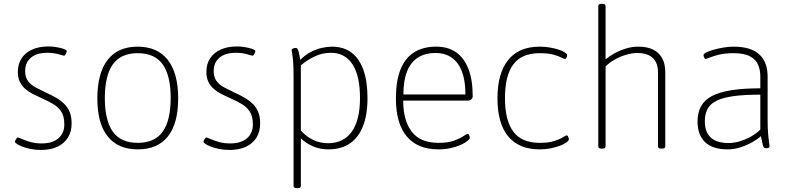

<svg xmlns="http://www.w3.org/2000/svg" viewBox="-20 -772 4132 1000"><path d="M194 9Q165 9 140.5 4Q116 -1 97.5 -8Q79 -15 68.5 -22Q58 -29 58 -33Q58 -37 60.5 -42Q63 -47 66.5 -51.5Q70 -56 72 -56Q77 -56 93.5 -48.5Q110 -41 136.5 -33Q163 -25 197 -25Q253 -25 284 -51.5Q315 -78 315 -124Q315 -167 298.5 -191.5Q282 -216 255 -231.5Q228 -247 196 -261Q174 -271 152 -282Q130 -293 112 -308.5Q94 -324 83.5 -345.5Q73 -367 73 -397Q73 -439 92.5 -468.5Q112 -498 147.5 -514Q183 -530 232 -530Q250 -530 267 -527.5Q284 -525 297.5 -521.5Q311 -518 319.5 -514Q328 -510 328 -506Q328 -503 325.5 -497Q323 -491 320 -486.5Q317 -482 314 -482Q310 -482 285 -489.5Q260 -497 226 -497Q171 -497 141 -471.5Q111 -446 111 -402Q111 -369 126.5 -349Q142 -329 167 -316Q192 -303 219 -290Q248 -277 272 -263Q296 -249 314.5 -231Q333 -213 343 -188.5Q353 -164 353 -129Q353 -86 333.5 -55Q314 -24 278.5 -7.5Q243 9 194 9Z M698 6Q595 6 541 -61.5Q487 -129 487 -259Q487 -391 540.5 -460Q594 -529 697 -529Q800 -529 854 -460Q908 -391 908 -259Q908 -129 854.5 -61.5Q801 6 698 6ZM697 -28Q786 -28 827.5 -86.5Q869 -145 869 -262Q869 -378 827.5 -436.5Q786 -495 697 -495Q609 -495 567.5 -436.5Q526 -378 526 -261Q526 -145 567.5 -86.5Q609 -28 697 -28Z M1176 9Q1147 9 1122.5 4Q1098 -1 1079.5 -8Q1061 -15 1050.5 -22Q1040 -29 1040 -33Q1040 -37 1042.5 -42Q1045 -47 1048.5 -51.5Q1052 -56 1054 -56Q1059 -56 1075.5 -48.5Q1092 -41 1118.5 -33Q1145 -25 1179 -25Q1235 -25 1266 -51.5Q1297 -78 1297 -124Q1297 -167 1280.5 -191.5Q1264 -216 1237 -231.5Q1210 -247 1178 -261Q1156 -271 1134 -282Q1112 -293 1094 -308.5Q1076 -324 1065.5 -345.5Q1055 -367 1055 -397Q1055 -439 1074.5 -468.5Q1094 -498 1129.5 -514Q1165 -530 1214 -530Q1232 -530 1249 -527.5Q1266 -525 1279.5 -521.5Q1293 -518 1301.5 -514Q1310 -510 1310 -506Q1310 -503 1307.5 -497Q1305 -491 1302 -486.5Q1299 -482 1296 -482Q1292 -482 1267 -489.5Q1242 -497 1208 -497Q1153 -497 1123 -471.5Q1093 -446 1093 -402Q1093 -369 1108.5 -349Q1124 -329 1149 -316Q1174 -303 1201 -290Q1230 -277 1254 -263Q1278 -249 1296.5 -231Q1315 -213 1325 -188.5Q1335 -164 1335 -129Q1335 -86 1315.5 -55Q1296 -24 1260.5 -7.5Q1225 9 1176 9Z M1525 208Q1517 208 1513 205Q1509 202 1509 196V-373Q1509 -427 1506.5 -454.5Q1504 -482 1501.5 -494Q1499 -506 1499 -511Q1499 -514 1501 -516Q1503 -518 1506 -519.5Q1509 -521 1513 -521.5Q1517 -522 1520 -522Q1526 -522 1529 -518.5Q1532 -515 1535.5 -502Q1539 -489 1544 -460Q1569 -486 1598 -501Q1627 -516 1656 -522.5Q1685 -529 1708 -529Q1769 -529 1810 -498.5Q1851 -468 1872.5 -408.5Q1894 -349 1894 -261Q1894 -174 1870.5 -114.5Q1847 -55 1801.5 -24.5Q1756 6 1690 6Q1663 6 1638 -0.5Q1613 -7 1590.5 -19.5Q1568 -32 1547 -51V196Q1547 202 1543 205Q1539 208 1531 208ZM1688 -26Q1769 -26 1812 -86Q1855 -146 1855 -261Q1855 -377 1816 -437Q1777 -497 1703 -497Q1660 -497 1621 -479Q1582 -461 1547 -432V-92Q1577 -59 1612.5 -42.5Q1648 -26 1688 -26Z M2264 6Q2155 6 2098.5 -61.5Q2042 -129 2042 -259Q2042 -349 2065.5 -409Q2089 -469 2136 -499Q2183 -529 2252 -529Q2313 -529 2355 -500Q2397 -471 2419.5 -413.5Q2442 -356 2442 -270Q2442 -265 2439 -260Q2436 -255 2430.5 -251.5Q2425 -248 2419 -248H2080Q2080 -144 2124.5 -86Q2169 -28 2264 -28Q2315 -28 2346.5 -40Q2378 -52 2394.5 -63.5Q2411 -75 2416 -75Q2419 -75 2421.5 -71.5Q2424 -68 2425.5 -63Q2427 -58 2427 -55Q2427 -48 2414 -37.5Q2401 -27 2378.5 -17Q2356 -7 2326.5 -0.5Q2297 6 2264 6ZM2081 -280H2404Q2404 -387 2363.5 -441.5Q2323 -496 2249 -496Q2194 -496 2156.5 -472Q2119 -448 2100 -400Q2081 -352 2081 -280Z M2791 6Q2683 6 2627 -61.5Q2571 -129 2571 -259Q2571 -391 2627 -460Q2683 -529 2791 -529Q2819 -529 2844.5 -524.5Q2870 -520 2890 -513.5Q2910 -507 2922 -499Q2934 -491 2934 -485Q2934 -482 2932.5 -477Q2931 -472 2928.5 -468.5Q2926 -465 2923 -465Q2918 -465 2903.5 -472.5Q2889 -480 2862 -487.5Q2835 -495 2791 -495Q2697 -495 2653.5 -436.5Q2610 -378 2610 -261Q2610 -145 2653.5 -86.5Q2697 -28 2791 -28Q2838 -28 2867 -37.5Q2896 -47 2911.5 -57Q2927 -67 2932 -67Q2935 -67 2937.5 -63Q2940 -59 2941.5 -54.5Q2943 -50 2943 -47Q2943 -40 2930.5 -30.5Q2918 -21 2896.5 -13Q2875 -5 2848 0.5Q2821 6 2791 6Z M3112 2Q3104 2 3100 -1Q3096 -4 3096 -10V-740Q3096 -746 3100 -749Q3104 -752 3112 -752H3118Q3126 -752 3130 -749Q3134 -746 3134 -740V-463Q3153 -479 3180 -494Q3207 -509 3239 -519Q3271 -529 3305 -529Q3351 -529 3382 -513.5Q3413 -498 3429 -468.5Q3445 -439 3445 -395V-10Q3445 -4 3441 -1Q3437 2 3428 2H3424Q3415 2 3411 -1Q3407 -4 3407 -10V-395Q3407 -445 3379.5 -470.5Q3352 -496 3299 -496Q3272 -496 3241.5 -487Q3211 -478 3183 -462.5Q3155 -447 3134 -426V-10Q3134 -4 3130 -1Q3126 2 3118 2Z M3769 6Q3692 6 3652.5 -31.5Q3613 -69 3613 -139Q3613 -185 3631 -218Q3649 -251 3687.5 -271.5Q3726 -292 3788.5 -302Q3851 -312 3940 -312V-374Q3940 -406 3929 -433.5Q3918 -461 3887.5 -478Q3857 -495 3800 -495Q3756 -495 3725.5 -487.5Q3695 -480 3677.5 -472.5Q3660 -465 3655 -465Q3653 -465 3651 -467Q3649 -469 3647.5 -472.5Q3646 -476 3645 -479.5Q3644 -483 3644 -485Q3644 -491 3659 -499Q3674 -507 3698 -513.5Q3722 -520 3749 -524.5Q3776 -529 3801 -529Q3847 -529 3880.5 -518.5Q3914 -508 3935.5 -488Q3957 -468 3967.5 -439Q3978 -410 3978 -373V-150Q3978 -106 3980.5 -76.5Q3983 -47 3985.5 -31.5Q3988 -16 3988 -12Q3988 -9 3987 -6.5Q3986 -4 3984 -2.5Q3982 -1 3979 -0.5Q3976 0 3972 0Q3964 0 3959.5 -3.5Q3955 -7 3952 -20.5Q3949 -34 3943 -63Q3927 -48 3899 -32Q3871 -16 3837.5 -5Q3804 6 3769 6ZM3775 -27Q3803 -27 3833 -36Q3863 -45 3891.5 -61Q3920 -77 3940 -97V-279Q3854 -279 3798 -271Q3742 -263 3709.5 -246Q3677 -229 3664 -203Q3651 -177 3651 -140Q3651 -85 3681.5 -56Q3712 -27 3775 -27Z"/></svg>

Font: Asap Thin
Style: Regular
Weight: 250
Designer: Pablo Cosgaya
Foundry: Omnibus-Type
Version: Version 3.001